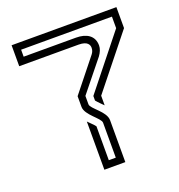

<svg xmlns="http://www.w3.org/2000/svg" viewBox="-147 -955 1001 1076"><g transform="rotate(-20 354.0 -416.5)"><path d="M458.3 -666.7C458.3 -654.2 454.2 -641.7 444.8 -630.2L291.7 -438.5V-375C291.7 -324.8 375 -278 375 -250V-41.7H333.3V-243.8C330.2 -249 321.9 -257.3 310.4 -268.8L291.7 -287.5V0H416.7V-250C416.7 -302.7 333.3 -348.2 333.3 -375V-425L480.2 -607.3C493.8 -626 502.1 -645.8 502.1 -664.6C502.1 -724 456.5 -750 395.8 -750H83.3V-791.7H625V-722.9L375 -409.4V-382.3C379.2 -377.1 386.5 -368.8 397.9 -357.3L416.7 -338.5V-395.8L666.7 -708.3V-833.3H41.7V-708.3H395.8C450 -708.3 458.3 -683.3 458.3 -666.7Z"/></g></svg>

Font: Sportrop
Style: Regular
Weight: 500
Version: Version 0.9